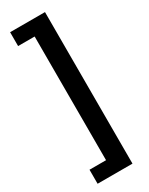

<svg xmlns="http://www.w3.org/2000/svg" viewBox="-219 -741 719 925"><g transform="rotate(-30 140.5 -278.5)"><path d="M25 143V65H117V-623H25V-700H219V143Z"/></g></svg>

Font: Mukta Mahee
Style: Bold
Weight: 700
Designer: Shuchita Grover, Noopur Datye, Girish Dalvi, Yashodeep Gholap
Foundry: Ek Type
Version: Version 2.538;PS 1.000;hotconv 16.6.51;makeotf.lib2.5.65220;